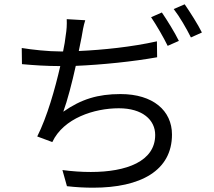

<svg xmlns="http://www.w3.org/2000/svg" viewBox="-20 -829 996 892"><path d="M709 -637C593 -611 458 -597 346 -592C351 -617 356 -639 359 -656C363 -681 368 -710 376 -735L290 -740C291 -714 290 -692 285 -662C283 -642 279 -619 273 -590H260C204 -590 130 -598 81 -606L82 -531C136 -526 196 -522 260 -522C236 -417 199 -286 153 -195L223 -169C275 -280 418 -326 532 -326C642 -326 701 -272 701 -202C701 -79 567 -30 402 -30C359 -30 315 -33 270 -39L291 36C334 41 374 43 413 43C633 43 779 -36 779 -204C779 -315 691 -392 540 -392C434 -392 357 -368 274 -310C293 -361 315 -446 332 -523C452 -528 599 -543 710 -563ZM682 -749C707 -712 740 -655 759 -616L811 -639C792 -678 756 -736 732 -771ZM787 -787C815 -751 846 -697 867 -655L918 -678C901 -713 863 -773 838 -809Z"/></svg>

Font: Kinto Sans
Style: Regular
Weight: 400
Designer: Authors: Ryoko NISHIZUKA  (kana & ideographs); Paul D. Hunt (Latin, Greek & Cyrillic); Wenlong ZHANG  (bopomofo); Sandol
Foundry: Adobe Systems Incorporated, ookami Inc.
Version: Version 0.001